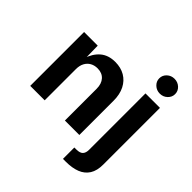

<svg xmlns="http://www.w3.org/2000/svg" viewBox="-241 -970 1376 1376"><g transform="rotate(45 447.0 -282.0)"><path d="M208.8 -316.1V0H62.4V-545.9H200.6L203 -409.6H194.2Q215.7 -477.9 259.4 -515.3Q303.2 -552.7 372.3 -552.7Q429.1 -552.7 471.3 -528.1Q513.4 -503.4 536.8 -457.3Q560.1 -411.3 560.1 -347.2V0H413.7V-321.7Q413.7 -372.5 387.4 -401.5Q361.2 -430.4 314.9 -430.4Q284 -430.4 260 -416.9Q236 -403.3 222.4 -377.9Q208.8 -352.4 208.8 -316.1ZM684.6 -545.9H831.3V28Q831.5 90.6 807 129.4Q782.4 168.2 736.8 186.2Q691.1 204.1 627.9 204.1H598.2V88.8H617.7Q654.5 88.8 669.5 73Q684.6 57.2 684.6 25.9ZM758.1 -617.1Q725 -617.1 701.4 -639.2Q677.8 -661.3 677.8 -692.2Q677.8 -723.8 701.4 -745.7Q725 -767.5 758.1 -767.5Q791.3 -767.5 814.9 -745.7Q838.6 -723.9 838.6 -692.3Q838.6 -661.3 814.9 -639.2Q791.3 -617.1 758.1 -617.1Z"/></g></svg>

Font: Adwaita Sans
Style: Regular
Weight: 400
Designer: Rasmus Andersson
Foundry: rsms
Version: Version 4.001;git-9221beed3